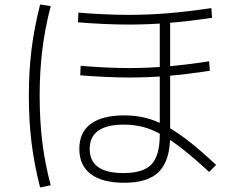

<svg xmlns="http://www.w3.org/2000/svg" viewBox="-20 -785 1040 852"><path d="M532 26Q434 26 383 -12.5Q332 -51 332 -124Q332 -198 383 -235.5Q434 -273 532 -273Q580 -273 624 -262.5Q668 -252 714 -227.5Q760 -203 815 -160.5Q870 -118 939 -53L908 -22Q842 -83 790.5 -123.5Q739 -164 696 -188Q653 -212 613 -222Q573 -232 530 -232Q378 -232 378 -124Q378 -17 528 -17Q616 -17 652.5 -56Q689 -95 689 -186V-705H735V-184Q735 -74 686.5 -24Q638 26 532 26ZM552 -676Q496 -676 434 -679Q372 -682 326 -686L328 -729Q373 -725 434.5 -722Q496 -719 552 -719Q636 -719 722.5 -726Q809 -733 918 -749L921 -706Q813 -690 725 -683Q637 -676 552 -676ZM555 -441Q501 -441 440.5 -444Q380 -447 336 -451L338 -493Q382 -489 441 -486Q500 -483 555 -483Q636 -483 719.5 -490Q803 -497 908 -513L911 -471Q807 -455 722 -448Q637 -441 555 -441ZM158 47Q132 -54 120 -151.5Q108 -249 108 -360Q108 -470 120 -566.5Q132 -663 158 -765L205 -758Q179 -657 167.5 -562Q156 -467 156 -360Q156 -251 167.5 -156Q179 -61 205 37Z"/></svg>

Font: M PLUS 2 Thin Light
Style: Regular
Weight: 300
Version: Version 1.001